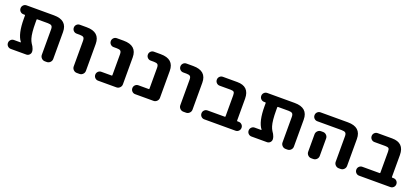

<svg xmlns="http://www.w3.org/2000/svg" viewBox="28 -1372 4715 2177"><g transform="rotate(20 2386.0 -283.5)"><path d="M593.8 -78.1Q593.8 -54.7 576.7 -37.6Q559.6 -20.5 536.1 -20.5H513.7Q490.2 -20.5 473.1 -37.6Q456.1 -54.7 456.1 -78.1V-385.7Q456.1 -416 443.4 -427.2Q430.7 -438.5 398.4 -438.5H271.5Q263.7 -438.5 263.7 -431.6V-394.5Q263.7 -270.5 282.2 -210Q291 -181.6 303.7 -161.1Q316.4 -142.6 322.3 -132.3Q328.1 -122.1 334.5 -105Q340.8 -87.9 340.8 -72.3Q340.8 -50.8 325.7 -35.6Q310.5 -20.5 289.1 -20.5H102.5Q80.1 -20.5 64.5 -36.1Q48.8 -51.8 48.8 -74.2Q48.8 -96.7 64.5 -112.3Q80.1 -127.9 102.5 -127.9H179.7Q182.6 -127.9 183.6 -129.9Q184.6 -131.8 182.6 -133.8Q124 -208 124 -394.5V-431.6Q124 -438.5 117.2 -438.5H102.5Q80.1 -438.5 64.5 -454.1Q48.8 -469.7 48.8 -492.2Q48.8 -514.6 64.5 -530.3Q80.1 -545.9 102.5 -545.9H432.6Q593.8 -545.9 593.8 -402.3Z M745.1 -438.5Q722.7 -438.5 707 -454.1Q691.4 -469.7 691.4 -492.2Q691.4 -514.6 707 -530.3Q722.7 -545.9 745.1 -545.9H827.1Q988.3 -545.9 988.3 -402.3V-78.1Q988.3 -54.7 971.2 -37.6Q954.1 -20.5 930.7 -20.5H898.4Q875 -20.5 857.9 -37.6Q840.8 -54.7 840.8 -78.1V-385.7Q840.8 -417 828.6 -427.7Q816.4 -438.5 783.2 -438.5Z M1156.2 -20.5Q1133.8 -20.5 1118.2 -36.1Q1102.5 -51.8 1102.5 -74.2Q1102.5 -96.7 1118.2 -112.3Q1133.8 -127.9 1156.2 -127.9H1280.3Q1287.1 -127.9 1287.1 -134.8V-385.7Q1287.1 -417 1274.9 -427.7Q1262.7 -438.5 1230.5 -438.5H1191.4Q1168.9 -438.5 1153.3 -454.1Q1137.7 -469.7 1137.7 -492.2Q1137.7 -514.6 1153.3 -530.3Q1168.9 -545.9 1191.4 -545.9H1273.4Q1434.6 -545.9 1434.6 -402.3V-78.1Q1434.6 -54.7 1417.5 -37.6Q1400.4 -20.5 1377 -20.5Z M1603.5 -20.5Q1581.1 -20.5 1565.4 -36.1Q1549.8 -51.8 1549.8 -74.2Q1549.8 -96.7 1565.4 -112.3Q1581.1 -127.9 1603.5 -127.9H1727.5Q1734.4 -127.9 1734.4 -134.8V-385.7Q1734.4 -417 1722.2 -427.7Q1710 -438.5 1677.7 -438.5H1638.7Q1616.2 -438.5 1600.6 -454.1Q1585 -469.7 1585 -492.2Q1585 -514.6 1600.6 -530.3Q1616.2 -545.9 1638.7 -545.9H1720.7Q1881.8 -545.9 1881.8 -402.3V-78.1Q1881.8 -54.7 1864.7 -37.6Q1847.7 -20.5 1824.2 -20.5Z M2031.2 -438.5Q2008.8 -438.5 1993.2 -454.1Q1977.5 -469.7 1977.5 -492.2Q1977.5 -514.6 1993.2 -530.3Q2008.8 -545.9 2031.2 -545.9H2113.3Q2274.4 -545.9 2274.4 -402.3V-78.1Q2274.4 -54.7 2257.3 -37.6Q2240.2 -20.5 2216.8 -20.5H2184.6Q2161.1 -20.5 2144 -37.6Q2127 -54.7 2127 -78.1V-385.7Q2127 -417 2114.7 -427.7Q2102.5 -438.5 2069.3 -438.5Z M2652.3 -389.6Q2652.3 -419.9 2641.6 -429.2Q2630.9 -438.5 2600.6 -438.5H2470.7Q2448.2 -438.5 2432.6 -454.1Q2417 -469.7 2417 -492.2Q2417 -514.6 2432.6 -530.3Q2448.2 -545.9 2470.7 -545.9H2644.5Q2791 -545.9 2792 -399.4V-134.8Q2792 -127.9 2798.8 -127.9H2813.5Q2835.9 -127.9 2851.6 -112.3Q2867.2 -96.7 2867.2 -74.2Q2867.2 -51.8 2851.6 -36.1Q2835.9 -20.5 2813.5 -20.5H2437.5Q2415 -20.5 2399.4 -36.1Q2383.8 -51.8 2383.8 -74.2Q2383.8 -96.7 2399.4 -112.3Q2415 -127.9 2437.5 -127.9H2644.5Q2652.3 -127.9 2652.3 -134.8Z M3498 -78.1Q3498 -54.7 3481 -37.6Q3463.9 -20.5 3440.4 -20.5H3418Q3394.5 -20.5 3377.4 -37.6Q3360.4 -54.7 3360.4 -78.1V-385.7Q3360.4 -416 3347.7 -427.2Q3335 -438.5 3302.7 -438.5H3175.8Q3168 -438.5 3168 -431.6V-394.5Q3168 -270.5 3186.5 -210Q3195.3 -181.6 3208 -161.1Q3220.7 -142.6 3226.6 -132.3Q3232.4 -122.1 3238.8 -105Q3245.1 -87.9 3245.1 -72.3Q3245.1 -50.8 3230 -35.6Q3214.8 -20.5 3193.4 -20.5H3006.8Q2984.4 -20.5 2968.8 -36.1Q2953.1 -51.8 2953.1 -74.2Q2953.1 -96.7 2968.8 -112.3Q2984.4 -127.9 3006.8 -127.9H3084Q3086.9 -127.9 3087.9 -129.9Q3088.9 -131.8 3086.9 -133.8Q3028.3 -208 3028.3 -394.5V-431.6Q3028.3 -438.5 3021.5 -438.5H3006.8Q2984.4 -438.5 2968.8 -454.1Q2953.1 -469.7 2953.1 -492.2Q2953.1 -514.6 2968.8 -530.3Q2984.4 -545.9 3006.8 -545.9H3336.9Q3498 -545.9 3498 -402.3Z M3649.4 -438.5Q3627 -438.5 3611.3 -454.1Q3595.7 -469.7 3595.7 -492.2Q3595.7 -514.6 3611.3 -530.3Q3627 -545.9 3649.4 -545.9H3978.5Q4139.6 -545.9 4139.6 -402.3V-78.1Q4139.6 -54.7 4122.6 -37.6Q4105.5 -20.5 4082 -20.5H4059.6Q4036.1 -20.5 4019 -37.6Q4002 -54.7 4002 -78.1V-385.7Q4002 -416 3989.3 -427.2Q3976.6 -438.5 3943.4 -438.5ZM3752 -346.7Q3775.4 -346.7 3792.5 -329.6Q3809.6 -312.5 3809.6 -289.1V-155.3V-78.1Q3809.6 -54.7 3792.5 -37.6Q3775.4 -20.5 3752 -20.5H3727.5Q3704.1 -20.5 3687 -37.6Q3669.9 -54.7 3669.9 -78.1V-155.3V-289.1Q3669.9 -312.5 3687 -329.6Q3704.1 -346.7 3727.5 -346.7Z M4520.5 -389.6Q4520.5 -419.9 4509.8 -429.2Q4499 -438.5 4468.8 -438.5H4338.9Q4316.4 -438.5 4300.8 -454.1Q4285.2 -469.7 4285.2 -492.2Q4285.2 -514.6 4300.8 -530.3Q4316.4 -545.9 4338.9 -545.9H4512.7Q4659.2 -545.9 4660.2 -399.4V-134.8Q4660.2 -127.9 4667 -127.9H4681.6Q4704.1 -127.9 4719.7 -112.3Q4735.4 -96.7 4735.4 -74.2Q4735.4 -51.8 4719.7 -36.1Q4704.1 -20.5 4681.6 -20.5H4305.7Q4283.2 -20.5 4267.6 -36.1Q4252 -51.8 4252 -74.2Q4252 -96.7 4267.6 -112.3Q4283.2 -127.9 4305.7 -127.9H4512.7Q4520.5 -127.9 4520.5 -134.8Z"/></g></svg>

Font: Gen Jyuu Gothic Bold
Style: Bold
Weight: 700
Designer: [Source Han Sans]
Ryoko NISHIZUKA  (kana & ideographs); Paul D. Hunt (Latin, Greek & Cyrillic); Wenlong ZHANG  (bopomofo
Version: Version 1.002.20150607